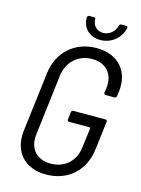

<svg xmlns="http://www.w3.org/2000/svg" viewBox="-129 -935 746 1016"><g transform="rotate(15 244.0 -427.0)"><path d="M319 -754C378 -754 429 -795 441 -852C442 -859 439 -862 433 -862H407C401 -862 396 -859 395 -852C386 -818 356 -794 324 -794C290 -794 266 -818 265 -852C266 -859 262 -862 256 -862H231C225 -862 221 -858 220 -852C218 -795 259 -754 319 -754ZM225 8C342 8 430 -66 445 -189L464 -345C465 -351 462 -355 456 -355H279C273 -355 269 -351 268 -345L263 -303C262 -297 266 -293 272 -293H385C387 -293 389 -291 389 -289L375 -180C366 -103 310 -54 234 -54C157 -54 112 -106 122 -184L162 -516C172 -594 229 -646 305 -646C382 -646 426 -594 417 -518L413 -490C413 -484 416 -480 422 -480H471C477 -480 481 -484 482 -490L486 -518C499 -631 430 -708 313 -708C196 -708 108 -631 93 -514L53 -186C39 -69 108 8 225 8Z"/></g></svg>

Font: Barlow Semi Condensed
Style: Italic
Weight: 400
Width: 4
Italic angle: -7°
Designer: Jeremy Tribby
Foundry: Tribby Type
Version: Version 1.422;hotconv 1.0.109;makeotfexe 2.5.65596